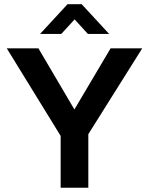

<svg xmlns="http://www.w3.org/2000/svg" viewBox="-20 -881 699 901"><path d="M295.9 -192.4 11.7 -654.3H160.2L329.1 -367.2L499 -654.3H647.5L357.4 -192.4ZM264.6 0V-277.3H394.5V0ZM168 -721.7 296.9 -861.3H363.3L492.2 -721.7H392.6L330.1 -790L267.6 -721.7Z"/></svg>

Font: Sen SemiBold
Style: Regular
Weight: 600
Designer: Kosal Sen, Philatype
Foundry: Philatype
Version: Version 2.000;gftools[0.9.31]